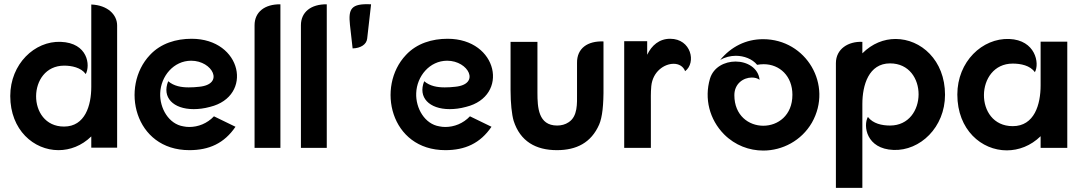

<svg xmlns="http://www.w3.org/2000/svg" viewBox="-20 -721 5273 936"><path d="M425 -1H551V-597C551 -650 504 -696 425 -699V-298C425 -207 395 -104 292 -104C109 -104 112 -401 293 -401C329 -401 375 -392 398 -360C421 -402 409 -512 276 -517C149 -522 30 -409 30 -253C30 -87 145 11 265 11C321 11 378 -10 425 -56Z M1004 -200C1216 -252 1161 -532 914 -532C839 -532 764 -510 711 -453C565 -299 634 11 903 11C999 11 1073 -22 1128 -103L1023 -154C990 -119 946 -102 903 -102C893 -102 883 -103 874 -105C803 -116 758 -193 761 -267C764 -349 826 -425 912 -425C1016 -425 1076 -310 951 -298C935 -296 917 -295 900 -295C864 -295 828 -301 800 -325C768 -246 825 -189 924 -189C948 -189 975 -192 1004 -200Z M1347 -700C1270 -701 1221 -662 1221 -598V0H1347Z M1573 -700C1496 -701 1447 -662 1447 -598V0H1573Z M1789 -700C1690 -705 1678 -677 1686 -600L1699 -485C1738 -486 1767 -504 1770 -533Z M2252 -200C2464 -252 2409 -532 2162 -532C2087 -532 2012 -510 1959 -453C1813 -299 1882 11 2151 11C2247 11 2321 -22 2376 -103L2271 -154C2238 -119 2194 -102 2151 -102C2141 -102 2131 -103 2122 -105C2051 -116 2006 -193 2009 -267C2012 -349 2074 -425 2160 -425C2264 -425 2324 -310 2199 -298C2183 -296 2165 -295 2148 -295C2112 -295 2076 -301 2048 -325C2016 -246 2073 -189 2172 -189C2196 -189 2223 -192 2252 -200Z M2469 -517V-281C2469 -218 2475 -163 2484 -132C2516 -32 2592 11 2695 11C2790 11 2862 -25 2901 -114C2916 -149 2923 -208 2922 -299V-519C2845 -522 2792 -486 2793 -414V-265C2793 -217 2797 -154 2752 -125C2736 -114 2716 -109 2696 -109C2604 -109 2600 -198 2600 -269V-517Z M3023 0H3153V-210C3153 -237 3152 -269 3155 -301C3162 -372 3218 -410 3264 -410C3289 -410 3311 -398 3320 -374C3375 -415 3350 -532 3247 -532C3194 -532 3157 -500 3135 -454V-520H3023Z M3700 -530C3616 -530 3544 -493 3491 -429C3514 -442 3540 -449 3567 -449C3607 -449 3647 -434 3671 -405C3682 -407 3692 -408 3703 -408C3781 -408 3843 -350 3843 -259C3843 -158 3772 -108 3701 -108C3630 -108 3560 -158 3560 -257C3560 -314 3605 -343 3645 -343C3659 -343 3672 -340 3683 -332C3677 -390 3622 -421 3566 -421C3513 -421 3458 -394 3441 -337C3413 -241 3438 -139 3510 -66C3564 -12 3633 13 3701 13C3794 13 3887 -35 3938 -123C4042 -306 3911 -530 3700 -530Z M4184 -517C4116 -520 4055 -483 4055 -413V195H4184V-214C4184 -306 4215 -412 4319 -412C4506 -412 4503 -109 4319 -109C4280 -109 4236 -118 4211 -151C4187 -108 4203 5 4336 10C4465 15 4587 -100 4587 -259C4587 -428 4469 -531 4346 -531C4289 -531 4232 -509 4184 -461Z M5053 0H5183V-518H5053V-305C5053 -212 5023 -106 4917 -106C4727 -106 4733 -411 4917 -411C4956 -411 5002 -402 5025 -369C5049 -412 5028 -526 4900 -531C4769 -536 4647 -421 4647 -260C4647 -88 4765 12 4888 12C4946 12 5005 -10 5053 -57Z"/></svg>

Font: Mesarto
Style: Regular
Weight: 700
Designer: Mohamed Gaber
Foundry: Kief Type Foundry
Version: Version 2.020